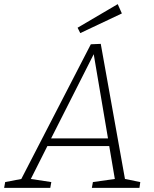

<svg xmlns="http://www.w3.org/2000/svg" viewBox="-55 -908 743 928"><path d="M193 -28 188 0H-35L-30 -28L48 -43L384 -694L432 -696L549 -43L623 -28L619 0H389L394 -28L500 -43L473 -202H174L94 -43ZM192 -239H467L398 -646ZM333 -748 320 -774 514 -888 534 -843Z"/></svg>

Font: Bitter Light
Style: Italic
Weight: 300
Italic angle: -9°
Designer: Sol Matas, and Bitter project Authors
Foundry: Sol Matas
Version: Version 2.001